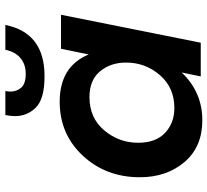

<svg xmlns="http://www.w3.org/2000/svg" viewBox="-50 -738 794 735"><g transform="rotate(-90 347.5 -371.0)"><path d="M254 6Q152 6 94 -62.5Q36 -131 36 -233Q36 -363 118.5 -451.5Q201 -540 325 -540Q460 -540 506 -429L528 -535H658L551 0H422L437 -73Q362 6 254 6ZM301 -101Q379 -101 427 -156.5Q475 -212 475 -286Q475 -345 441.5 -385.5Q408 -426 343 -426Q263 -426 215.5 -369.5Q168 -313 168 -240Q168 -172 206 -136.5Q244 -101 301 -101ZM423 -598Q336 -598 303 -631Q270 -664 270 -711Q270 -728 274 -748H366Q364 -737 364 -728Q364 -704.5 379 -687.2Q394 -670 432 -670Q468 -670 492 -690Q516 -710 524 -748H619Q589 -598 423 -598Z"/></g></svg>

Font: Argentum Sans Medium
Style: Italic
Weight: 500
Italic angle: -11°
Designer: Julieta Ulanovsky (font), Cristiano Sobral (main changes and remaster)
Foundry: Julieta Ulanovsky (font), Cristiano Sobral (main changes and remaster)
Version: Version 2.007;June 15, 2022;FontCreator 14.0.0.2814 64-bit; 